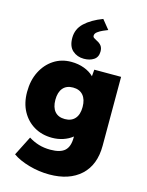

<svg xmlns="http://www.w3.org/2000/svg" viewBox="-157 -977 998 1301"><g transform="rotate(15 342.0 -326.5)"><path d="M319 230Q247 230 176.5 210Q106 190 61 158L130 22Q163 43 200.5 54.5Q238 66 283 66Q353 66 384 37.5Q415 9 415 -55V-62Q388 -40 351 -27.5Q314 -15 273 -15Q202 -15 147.5 -47Q93 -79 61.5 -136.5Q30 -194 30 -272Q30 -353 61 -414.5Q92 -476 145.5 -511Q199 -546 268 -546Q317 -546 358.5 -530.5Q400 -515 427 -488L431 -535H619V-52Q619 83 539 156.5Q459 230 319 230ZM324 -160Q370 -160 395 -188.5Q420 -217 420 -270Q420 -323 395 -352Q370 -381 324 -381Q278 -381 253.5 -352Q229 -323 229 -270Q229 -217 253.5 -188.5Q278 -160 324 -160ZM343 -588Q296 -588 263.5 -616.5Q231 -645 231 -705Q231 -767 276.5 -810Q322 -853 401 -883L453 -819Q440 -814 419.5 -805Q399 -796 383 -784Q367 -772 367 -757Q367 -747 374.5 -742Q382 -737 395 -730Q418 -719 429 -704Q440 -689 440 -665Q440 -625 412 -606.5Q384 -588 343 -588Z"/></g></svg>

Font: Lexend Black
Style: Regular
Weight: 900
Designer: Bonnie Shaver-Troup, Thomas Jockin
Foundry: Lexend
Version: Version 1.007; ttfautohint (v1.8.3)